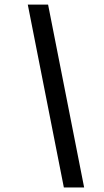

<svg xmlns="http://www.w3.org/2000/svg" viewBox="-20 -830 459 850"><path d="M262.7 0 103 -809.6H192.9L352.5 0Z"/></svg>

Font: Oswald
Style: Bold
Weight: 700
Designer: Vernon Adams
Foundry: Vernon Adams
Version: 3.0; ttfautohint (v0.94.23-7a4d-dirty) -l 8 -r 50 -G 200 -x 